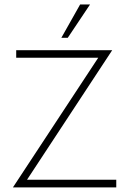

<svg xmlns="http://www.w3.org/2000/svg" viewBox="-20 -813 560 833"><path d="M370.6 -793.5H327.6L246.1 -648.9H273.9ZM97.2 -33.2 466.8 -595.2H50.3V-562.5H406.2L36.1 0H484.4V-33.2Z"/></svg>

Font: Now ExtraLight
Style: Regular
Weight: 200
Designer: Alfredo Marco Pradil
Foundry: Alfredo Marco Pradil
Version: Version 1.200;hotconv 1.0.109;makeotfexe 2.5.65596